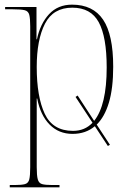

<svg xmlns="http://www.w3.org/2000/svg" viewBox="-20 -566 566 826"><path d="M22 240V230H43Q73 230 87.5 226Q102 222 106 205.5Q110 189 110 153V-452Q110 -486 106 -502Q102 -518 86.5 -522Q71 -526 35 -526H2V-536H137V-397H139Q153 -464 191 -505Q229 -546 290 -546Q380 -546 423.5 -481.5Q467 -417 467 -279Q467 -186 448.5 -124.5Q430 -63 396 -30L453 57L444 62L388 -23Q349 10 292 10Q233 10 193.5 -30Q154 -70 140 -142H138Q138 -116 138 -75.5Q138 -35 138 13V153Q138 189 142.5 205.5Q147 222 161 226Q175 230 205 230H236V240ZM294 -3Q345 -3 378 -38L305 -149L314 -155L385 -46Q439 -113 439 -276Q439 -407 405 -470Q371 -533 291 -533Q209 -533 173.5 -464Q138 -395 138 -278Q138 -150 172.5 -76.5Q207 -3 294 -3Z"/></svg>

Font: Noto Serif Display SemiCondensed Thin
Style: Regular
Weight: 100
Width: 4
Designer: Monotype Design Team
Foundry: Monotype Imaging Inc.
Version: Version 2.009